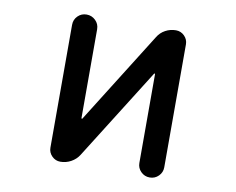

<svg xmlns="http://www.w3.org/2000/svg" viewBox="-79 -859 1159 943"><g transform="rotate(10 500.0 -388.0)"><path d="M661.1 -82V-524.4Q661.1 -526.4 659.2 -527.3Q657.2 -528.3 656.2 -526.4L370.1 -71.3Q355.5 -47.9 330.6 -34.2Q305.7 -20.5 277.3 -20.5Q252.9 -20.5 235.4 -38.1Q217.8 -55.7 217.8 -80.1V-692.4Q217.8 -718.8 235.8 -736.8Q253.9 -754.9 279.8 -754.9Q305.7 -754.9 324.2 -736.8Q342.8 -718.8 342.8 -692.4V-250Q342.8 -248 344.7 -247.1Q346.7 -246.1 347.7 -248L633.8 -704.1Q648.4 -728.5 672.9 -741.7Q697.3 -754.9 725.6 -754.9Q750 -754.9 767.6 -737.3Q785.2 -719.7 785.2 -695.3V-82Q785.2 -56.6 767.1 -38.6Q749 -20.5 723.1 -20.5Q697.3 -20.5 679.2 -38.6Q661.1 -56.6 661.1 -82Z"/></g></svg>

Font: Rounded-X Mgen+ 2m medium
Style: Regular
Weight: 500
Designer: [Source Han Sans]
Ryoko NISHIZUKA  (kana & ideographs); Paul D. Hunt (Latin, Greek & Cyrillic); Wenlong ZHANG  (bopomofo
Version: Version 1.059.20150602